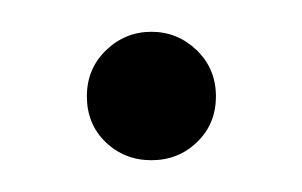

<svg xmlns="http://www.w3.org/2000/svg" viewBox="-20 -92 192 122"><path d="M105.2 -1.7Q93.3 9.8 76.2 9.8Q59.1 9.8 47.1 -1.7Q35.2 -13.2 35.2 -30.8Q35.2 -48.3 47.4 -60.1Q59.6 -71.8 76.2 -71.8Q92.8 -71.8 105 -60.1Q117.2 -48.3 117.2 -30.8Q117.2 -13.2 105.2 -1.7Z"/></svg>

Font: Margherita Light
Style: Regular
Weight: 300
Designer: James Puckett
Foundry: Dunwich Type Founders
Version: Version 1.008;hotconv 1.0.109;makeotfexe 2.5.65596